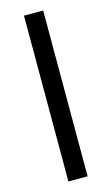

<svg xmlns="http://www.w3.org/2000/svg" viewBox="-118 -805 495 850"><g transform="rotate(-15 129.0 -380.0)"><path d="M173 0H85V-760H173Z"/></g></svg>

Font: Noto Sans Hebrew Droid
Style: Regular
Weight: 400
Designer: Monotype Design Team
Foundry: Monotype Imaging Inc.
Version: Version 1.100